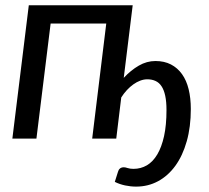

<svg xmlns="http://www.w3.org/2000/svg" viewBox="-20 -527 796 730"><path d="M487.5 115Q515.5 115 538.5 101.5Q561.5 88 578 60.2Q594.5 32.5 603.8 -9.5Q613 -51.5 613 -108.5Q613 -140.5 608.2 -162.8Q603.5 -185 594.2 -199Q585 -213 571.2 -219.2Q557.5 -225.5 540 -225.5Q527 -225.5 513.5 -220.5Q500 -215.5 487 -206.2Q474 -197 462.2 -184.2Q450.5 -171.5 441 -156.5L422 0H330.5L384 -437.5H172.5L118.5 0H27L89.5 -507H484.5L450.5 -231Q477.5 -260 507.8 -277.5Q538 -295 571 -295Q604.5 -295 629.8 -282Q655 -269 672 -245.2Q689 -221.5 697.2 -187.8Q705.5 -154 705.5 -112.5Q705.5 -44.5 690 10.2Q674.5 65 646.8 103.2Q619 141.5 581 162Q543 182.5 497.5 182.5Q476.5 182.5 455.5 178Q434.5 173.5 416.5 164.5L428.5 126.5Q430.5 118.5 436 113.8Q441.5 109 451 109Q456.5 109 465.5 112Q474.5 115 487.5 115Z"/></svg>

Font: Lato Medium
Style: Italic
Weight: 500
Italic angle: -7°
Designer: Lukasz Dziedzic
Foundry: tyPoland Lukasz Dziedzic
Version: Version 2.006; 2014-01-15